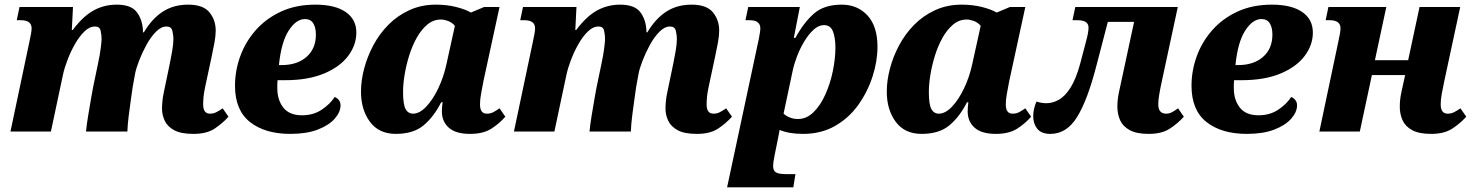

<svg xmlns="http://www.w3.org/2000/svg" viewBox="-20 -566 6339 826"><path d="M812 10Q759 10 730 -5.5Q701 -21 689 -46Q677 -71 677 -99Q677 -115 679 -133.5Q681 -152 685 -170L710 -290Q715 -313 720.5 -345Q726 -377 726 -398Q726 -415 721.5 -433.5Q717 -452 696 -452Q673 -452 650.5 -429Q628 -406 609.5 -372Q591 -338 578 -304Q565 -270 561 -248L551 -193Q548 -171 543 -137Q538 -103 533.5 -66Q529 -29 528 0H350Q353 -31 359.5 -70Q366 -109 373 -149.5Q380 -190 387 -222L401 -289Q410 -331 413.5 -360Q417 -389 417 -398Q417 -415 413 -433.5Q409 -452 389 -452Q365 -452 343 -430.5Q321 -409 302.5 -376.5Q284 -344 270.5 -308.5Q257 -273 251 -245L199 0H25L106 -384Q116 -428 116 -444Q116 -479 70 -479H52L64 -536H294L289 -437H293Q337 -496 382.5 -521Q428 -546 482 -546Q543 -546 567.5 -515Q592 -484 595 -436V-427H599Q634 -486 680.5 -516Q727 -546 789 -546Q854 -546 881 -513Q908 -480 908 -434Q908 -412 902.5 -382Q897 -352 890 -320L863 -194Q857 -166 855.5 -148.5Q854 -131 854 -117Q854 -77 883 -77Q898 -77 910 -83Q922 -89 938 -100L963 -64Q937 -35 903 -12.5Q869 10 812 10Z M1229 10Q1120 10 1055.5 -41Q991 -92 991 -197Q991 -262 1013.5 -324Q1036 -386 1080 -436Q1124 -486 1188.5 -516Q1253 -546 1337 -546Q1421 -546 1467 -514.5Q1513 -483 1513 -426Q1513 -372 1477.5 -325Q1442 -278 1373.5 -249.5Q1305 -221 1207 -221H1174Q1173 -212 1173 -203Q1173 -194 1173 -186Q1173 -136 1199 -103Q1225 -70 1279 -70Q1328 -70 1364 -94Q1400 -118 1420 -149Q1445 -137 1445 -113Q1445 -84 1420 -55.5Q1395 -27 1347 -8.5Q1299 10 1229 10ZM1180 -286H1191Q1259 -286 1299 -321.5Q1339 -357 1339 -417Q1339 -448 1327.5 -466Q1316 -484 1292 -484Q1254 -484 1222 -434.5Q1190 -385 1180 -286Z M1683 10Q1610 10 1571.5 -42Q1533 -94 1533 -172Q1533 -219 1546.5 -270.5Q1560 -322 1586 -371Q1612 -420 1651 -459.5Q1690 -499 1741.5 -522.5Q1793 -546 1855 -546Q1902 -546 1942 -536Q1982 -526 2006 -512L2063 -536H2129L2060 -218Q2054 -187 2049.5 -162Q2045 -137 2045 -117Q2045 -77 2074 -77Q2090 -77 2101.5 -83Q2113 -89 2129 -100L2154 -64Q2129 -35 2094 -12.5Q2059 10 2002 10Q1941 10 1911 -16.5Q1881 -43 1881 -87Q1881 -99 1882 -107.5Q1883 -116 1884 -126H1878Q1846 -63 1802 -26.5Q1758 10 1683 10ZM1757 -77Q1785 -77 1813.5 -107Q1842 -137 1865 -185Q1888 -233 1900 -287L1937 -455Q1924 -470 1907 -476Q1890 -482 1877 -482Q1844 -482 1818 -460Q1792 -438 1772.5 -403Q1753 -368 1740 -326Q1727 -284 1720.5 -243.5Q1714 -203 1714 -171Q1714 -116 1725 -96.5Q1736 -77 1757 -77Z M2978 10Q2925 10 2896 -5.5Q2867 -21 2855 -46Q2843 -71 2843 -99Q2843 -115 2845 -133.5Q2847 -152 2851 -170L2876 -290Q2881 -313 2886.5 -345Q2892 -377 2892 -398Q2892 -415 2887.5 -433.5Q2883 -452 2862 -452Q2839 -452 2816.5 -429Q2794 -406 2775.5 -372Q2757 -338 2744 -304Q2731 -270 2727 -248L2717 -193Q2714 -171 2709 -137Q2704 -103 2699.5 -66Q2695 -29 2694 0H2516Q2519 -31 2525.5 -70Q2532 -109 2539 -149.5Q2546 -190 2553 -222L2567 -289Q2576 -331 2579.5 -360Q2583 -389 2583 -398Q2583 -415 2579 -433.5Q2575 -452 2555 -452Q2531 -452 2509 -430.5Q2487 -409 2468.5 -376.5Q2450 -344 2436.5 -308.5Q2423 -273 2417 -245L2365 0H2191L2272 -384Q2282 -428 2282 -444Q2282 -479 2236 -479H2218L2230 -536H2460L2455 -437H2459Q2503 -496 2548.5 -521Q2594 -546 2648 -546Q2709 -546 2733.5 -515Q2758 -484 2761 -436V-427H2765Q2800 -486 2846.5 -516Q2893 -546 2955 -546Q3020 -546 3047 -513Q3074 -480 3074 -434Q3074 -412 3068.5 -382Q3063 -352 3056 -320L3029 -194Q3023 -166 3021.5 -148.5Q3020 -131 3020 -117Q3020 -77 3049 -77Q3064 -77 3076 -83Q3088 -89 3104 -100L3129 -64Q3103 -35 3069 -12.5Q3035 10 2978 10Z M3108 240 3245 -401Q3247 -413 3249 -424.5Q3251 -436 3251 -444Q3251 -479 3205 -479H3187L3199 -536H3421L3395 -403H3402Q3437 -468 3481 -507Q3525 -546 3601 -546Q3669 -546 3712 -499.5Q3755 -453 3755 -365Q3755 -303 3734 -237.5Q3713 -172 3673 -115.5Q3633 -59 3573 -24.5Q3513 10 3435 10Q3374 10 3334 -7Q3333 -1 3330.5 11.5Q3328 24 3326 35L3312 104Q3306 134 3306 148Q3306 169 3319 176Q3332 183 3361 183H3402L3393 240ZM3413 -54Q3450 -54 3480 -83.5Q3510 -113 3531 -160Q3552 -207 3563 -260.5Q3574 -314 3574 -362Q3574 -403 3563.5 -430.5Q3553 -458 3525 -458Q3502 -458 3480.5 -438.5Q3459 -419 3440.5 -388.5Q3422 -358 3409 -324Q3396 -290 3390 -261L3351 -77Q3362 -67 3378 -60.5Q3394 -54 3413 -54Z M3945 10Q3872 10 3833.5 -42Q3795 -94 3795 -172Q3795 -219 3808.5 -270.5Q3822 -322 3848 -371Q3874 -420 3913 -459.5Q3952 -499 4003.5 -522.5Q4055 -546 4117 -546Q4164 -546 4204 -536Q4244 -526 4268 -512L4325 -536H4391L4322 -218Q4316 -187 4311.5 -162Q4307 -137 4307 -117Q4307 -77 4336 -77Q4352 -77 4363.5 -83Q4375 -89 4391 -100L4416 -64Q4391 -35 4356 -12.5Q4321 10 4264 10Q4203 10 4173 -16.5Q4143 -43 4143 -87Q4143 -99 4144 -107.5Q4145 -116 4146 -126H4140Q4108 -63 4064 -26.5Q4020 10 3945 10ZM4019 -77Q4047 -77 4075.5 -107Q4104 -137 4127 -185Q4150 -233 4162 -287L4199 -455Q4186 -470 4169 -476Q4152 -482 4139 -482Q4106 -482 4080 -460Q4054 -438 4034.5 -403Q4015 -368 4002 -326Q3989 -284 3982.5 -243.5Q3976 -203 3976 -171Q3976 -116 3987 -96.5Q3998 -77 4019 -77Z M4499 10Q4460 10 4442.5 -12Q4425 -34 4425 -66Q4425 -97 4439 -129Q4461 -122 4482 -122Q4509 -122 4535.5 -137Q4562 -152 4585.5 -189Q4609 -226 4627 -292L4652 -387Q4663 -427 4663 -447Q4663 -479 4616 -479H4594L4606 -536H5047L4978 -215Q4971 -183 4967 -159Q4963 -135 4963 -117Q4963 -77 4997 -77Q5010 -77 5021.5 -83Q5033 -89 5048 -100L5073 -64Q5047 -35 5012.5 -12.5Q4978 10 4922 10Q4869 10 4839.5 -6.5Q4810 -23 4798.5 -49.5Q4787 -76 4787 -107Q4787 -138 4794 -170L4859 -472H4746L4697 -284Q4659 -136 4614 -63Q4569 10 4499 10Z M5344 10Q5235 10 5170.5 -41Q5106 -92 5106 -197Q5106 -262 5128.5 -324Q5151 -386 5195 -436Q5239 -486 5303.5 -516Q5368 -546 5452 -546Q5536 -546 5582 -514.5Q5628 -483 5628 -426Q5628 -372 5592.5 -325Q5557 -278 5488.5 -249.5Q5420 -221 5322 -221H5289Q5288 -212 5288 -203Q5288 -194 5288 -186Q5288 -136 5314 -103Q5340 -70 5394 -70Q5443 -70 5479 -94Q5515 -118 5535 -149Q5560 -137 5560 -113Q5560 -84 5535 -55.5Q5510 -27 5462 -8.5Q5414 10 5344 10ZM5295 -286H5306Q5374 -286 5414 -321.5Q5454 -357 5454 -417Q5454 -448 5442.5 -466Q5431 -484 5407 -484Q5369 -484 5337 -434.5Q5305 -385 5295 -286Z M6137 10Q6084 10 6054.5 -6.5Q6025 -23 6013.5 -49.5Q6002 -76 6002 -107Q6002 -138 6009 -170L6025 -243H5882L5830 0H5656L5737 -384Q5747 -428 5747 -444Q5747 -479 5701 -479H5683L5695 -536H5944L5895 -307H6038L6087 -536H6262L6193 -215Q6187 -186 6182.5 -162Q6178 -138 6178 -117Q6178 -77 6208 -77Q6223 -77 6235 -83Q6247 -89 6263 -100L6288 -64Q6262 -35 6227.5 -12.5Q6193 10 6137 10Z"/></svg>

Font: Noto Serif ExtraBold
Style: Italic
Weight: 800
Italic angle: -12°
Designer: Monotype Design Team
Foundry: Monotype Imaging Inc.
Version: Version 2.013